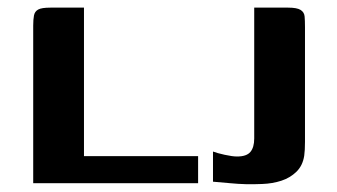

<svg xmlns="http://www.w3.org/2000/svg" viewBox="-20 -480 882 503"><path d="M200 -460V-71H499V0H67V-413Q67 -429 69 -439.5Q71 -450 80 -455Q89 -460 112 -460ZM779 -149Q779 -131 779 -108.5Q779 -86 777 -72Q773 -46 756.5 -30Q740 -14 717 -6.5Q694 1 667 2Q644 3 624 2.5Q604 2 583.5 0Q563 -2 538 -4V-83Q548 -79 568.5 -74.5Q589 -70 601 -70Q626 -70 636 -82Q646 -94 646 -117V-460H735Q758 -460 767.5 -454Q777 -448 778 -437Q779 -426 779 -409Z"/></svg>

Font: Genos SemiBold
Style: Regular
Weight: 600
Designer: Robert E. Leuschke
Foundry: Robert E. Leuschke
Version: Version 1.010